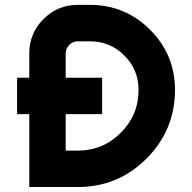

<svg xmlns="http://www.w3.org/2000/svg" viewBox="-20 -752 772 772"><path d="M244.1 -439.5H390.6V-293H244.1V-146.5H293Q394 -146.5 465.6 -218Q537.1 -289.6 537.1 -390.6Q537.1 -471.7 480 -528.8Q422.9 -585.9 341.8 -585.9H293Q272.9 -585.9 258.5 -571.5Q244.1 -557.1 244.1 -537.1ZM97.7 -293H48.8V-439.5H97.7V-537.1Q97.7 -618.2 154.8 -675.3Q211.9 -732.4 293 -732.4H341.8Q483.4 -732.4 583.5 -632.3Q683.6 -532.2 683.6 -390.6Q683.6 -229 569.1 -114.5Q454.6 0 293 0H97.7Z"/></svg>

Font: Audex
Style: Regular
Weight: 400
Designer: GGBotNet
Foundry: GGBotNet
Version: 1.00